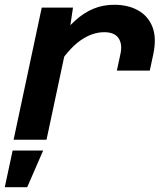

<svg xmlns="http://www.w3.org/2000/svg" viewBox="-33 -586 703 805"><path d="M457 -290 472 -360Q481 -401 464 -426Q447 -451 404 -451Q353 -451 303 -415.5Q253 -380 202 -299L212 -420Q247 -468 283 -500.5Q319 -533 359 -549.5Q399 -566 446 -566Q504 -566 546 -542.5Q588 -519 606 -473.5Q624 -428 610 -360L595 -290ZM24 0 142 -554H273L257 -446L162 0ZM-13 199 20 45H148L81 199Z"/></svg>

Font: Azeret Mono Thin SemiBold
Style: Italic
Weight: 600
Italic angle: -12°
Version: Version 1.002